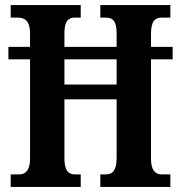

<svg xmlns="http://www.w3.org/2000/svg" viewBox="-20 -734 710 754"><path d="M22 0H297V-49H274C248 -49 233 -66 233 -111V-344H438V-114C438 -66 423 -49 395 -49H374V0H649V-49H616C590 -49 573 -65 573 -110V-501H658V-550H573V-602C573 -651 589 -665 616 -665H649V-714H374V-665H394C424 -665 438 -651 438 -602V-550H233V-604C233 -651 248 -665 274 -665H297V-714H22V-665H49C78 -665 98 -651 98 -603V-550H13V-501H98V-111C98 -66 81 -49 55 -49H22ZM233 -402V-501H438V-402Z"/></svg>

Font: Noto Serif Tamil ExtraCondensed
Style: Bold Italic
Weight: 700
Width: 2
Italic angle: -12°
Designer: Indian Type Foundry, Tom Grace, and the Monotype Design Team
Foundry: Monotype Imaging Inc.
Version: Version 2.003